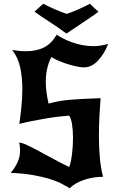

<svg xmlns="http://www.w3.org/2000/svg" viewBox="-20 -965 630 1023"><path d="M254 -661Q238 -631 231 -597.5Q224 -564 224 -529Q224 -500 228 -471Q232 -442 239 -413Q263 -420 289.5 -425Q316 -430 348.5 -433Q381 -436 422 -438Q463 -440 516 -442Q513 -402 510 -350Q507 -298 507 -240Q507 -185 511.5 -129.5Q516 -74 529 -23Q477 -23 429 -7Q381 9 351 38Q330 25 303.5 11.5Q277 -2 240 -13Q203 -24 153.5 -32.5Q104 -41 37 -44Q60 -71 73.5 -100.5Q87 -130 87 -163Q87 -174 86 -184Q85 -194 82 -205Q96 -205 121 -193.5Q146 -182 180 -164Q214 -146 256.5 -122.5Q299 -99 349 -75Q358 -100 363.5 -142.5Q369 -185 369 -230Q369 -269 364 -302Q359 -335 348 -349Q321 -347 288 -343Q255 -339 220 -333Q185 -327 150 -320Q115 -313 83 -305Q89 -347 94 -395Q99 -443 99 -494Q99 -551 88 -604Q77 -657 45 -699Q55 -698 73 -695Q91 -692 117 -692Q174 -692 214 -712Q254 -732 282 -780Q297 -770 318.5 -759Q340 -748 365.5 -739Q391 -730 420 -724.5Q449 -719 480 -719Q500 -719 519 -722.5Q538 -726 556 -731Q536 -678 502 -642Q468 -606 427 -606Q413 -606 390.5 -610.5Q368 -615 343.5 -622.5Q319 -630 295 -640Q271 -650 254 -661ZM505 -903Q491 -891 445.5 -861Q400 -831 334 -786Q292 -818 245.5 -847.5Q199 -877 164 -903Q179 -916 186.5 -923.5Q194 -931 210 -945Q222 -939 237.5 -931.5Q253 -924 270 -916.5Q287 -909 304 -902.5Q321 -896 335 -891Q348 -895 364.5 -901.5Q381 -908 398 -915.5Q415 -923 431 -930.5Q447 -938 459 -945Q474 -931 482 -923Q490 -915 505 -903Z"/></svg>

Font: New Rocker
Style: Regular
Weight: 400
Designer: Pablo Impallari, Brenda Gallo, Rodrigo Fuenzalida
Foundry: Pablo Impallari, Brenda Gallo, Rodrigo Fuenzalida
Version: Version 1.000; ttfautohint (v0.93) -l 8 -r 50 -G 200 -x 14 -